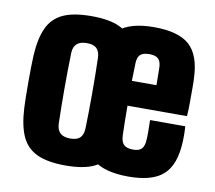

<svg xmlns="http://www.w3.org/2000/svg" viewBox="-71 -692 878 785"><g transform="rotate(10 367.5 -300.0)"><path d="M248 10Q175 10 131 -10Q87 -30 66.5 -74Q46 -118 42 -191Q41 -208 40.5 -237Q40 -266 40 -299Q40 -332 40.5 -361.5Q41 -391 42 -410Q46 -482 66.5 -526Q87 -570 130.5 -590Q174 -610 248 -610Q323 -610 366 -589.5Q409 -569 429 -525Q449 -481 453 -410Q454 -393 454.5 -364Q455 -335 455 -302Q455 -269 454.5 -239.5Q454 -210 453 -191Q449 -120 429 -75.5Q409 -31 366 -10.5Q323 10 248 10ZM248 -102Q277 -102 289.5 -115Q302 -128 303 -153Q305 -222 305 -300.5Q305 -379 303 -448Q302 -472 289.5 -485Q277 -498 248 -498Q194 -498 192 -448Q190 -379 190 -300Q190 -221 192 -153Q194 -102 248 -102ZM557 -233H703Q704 -228 704.5 -206.5Q705 -185 704 -168Q700 -73 654.5 -31.5Q609 10 510 10Q407 10 360 -31.5Q313 -73 308 -168Q307 -185 306.5 -220.5Q306 -256 306 -297.5Q306 -339 306.5 -375Q307 -411 308 -430Q315 -527 361.5 -568.5Q408 -610 508 -610Q609 -610 654.5 -569.5Q700 -529 704 -436Q705 -425 705 -397.5Q705 -370 705 -336.5Q705 -303 703 -275H456Q456 -243 456.5 -212Q457 -181 458 -152Q459 -125 471 -113.5Q483 -102 510 -102Q534 -102 545 -113.5Q556 -125 557 -152Q559 -177 557 -233ZM508 -498Q482 -498 470.5 -487.5Q459 -477 458 -453Q457 -435 457 -416.5Q457 -398 456 -378H558Q558 -405 557.5 -427Q557 -449 557 -453Q556 -477 544.5 -487.5Q533 -498 508 -498Z"/></g></svg>

Font: Big Shoulders Display Black
Style: Regular
Weight: 900
Designer: Patric King
Foundry: XO Type Co
Version: Version 1.000; ttfautohint (v1.8.2)